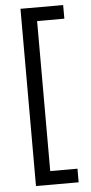

<svg xmlns="http://www.w3.org/2000/svg" viewBox="-59 -783 447 941"><g transform="rotate(-5 164.5 -313.0)"><path d="M289 -749V-682H155V56H289V123H79V-749Z"/></g></svg>

Font: Titillium Web
Style: Regular
Weight: 400
Version: Version 1.002;PS 57.000;hotconv 1.0.70;makeotf.lib2.5.55311